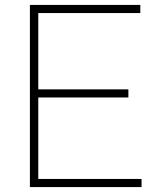

<svg xmlns="http://www.w3.org/2000/svg" viewBox="-20 -760 640 780"><path d="M101.5 0V-740H550V-707H135.5V-33H555V0ZM124 -364V-397H501.5V-364Z"/></svg>

Font: Encode Sans SC SemiExpanded Thin
Style: Regular
Weight: 250
Width: 6
Designer: Multiple Designers
Foundry: Impallari Type
Version: Version 3.002